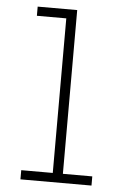

<svg xmlns="http://www.w3.org/2000/svg" viewBox="-53 -774 538 813"><g transform="rotate(5 216.0 -367.5)"><path d="M65 0H367V-39H242V-735H74V-696H199V-39H65Z"/></g></svg>

Font: Iosevka Sparkle Extralight
Style: Regular
Weight: 200
Designer: Belleve Invis
Foundry: Belleve Invis
Version: Version 4.5.0; ttfautohint (v1.8.3)